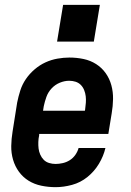

<svg xmlns="http://www.w3.org/2000/svg" viewBox="-20 -766 540 794"><path d="M210 8Q180 8 151 2Q122 -4 98.5 -18.5Q75 -33 58.5 -55.5Q42 -78 34 -105.5Q26 -133 26.5 -162.5Q27 -192 32 -222L51 -342Q56 -367 64 -392Q72 -417 87 -439Q102 -461 123 -479Q144 -497 168 -508Q192 -519 217.5 -523.5Q243 -528 267 -528Q297 -528 325.5 -522Q354 -516 377.5 -501Q401 -486 417 -463.5Q433 -441 440.5 -413.5Q448 -386 447.5 -356.5Q447 -327 442 -298L428 -212H142V-207Q139 -193 138.5 -179Q138 -165 139.5 -152Q141 -139 146.5 -126.5Q152 -114 161 -105Q170 -96 183 -92Q196 -88 210 -88Q224 -88 239.5 -91.5Q255 -95 268.5 -103.5Q282 -112 291.5 -125.5Q301 -139 305 -154H416Q408 -120 389 -88.5Q370 -57 341.5 -34Q313 -11 278 -1.5Q243 8 210 8ZM158 -308H331L332 -313Q334 -327 335 -341Q336 -355 334.5 -368Q333 -381 328 -393.5Q323 -406 314 -415Q305 -424 292.5 -428Q280 -432 266 -432Q247 -432 227.5 -424Q208 -416 193.5 -400.5Q179 -385 172 -365.5Q165 -346 161 -327ZM368 -594H216L241 -746H393Z"/></svg>

Font: Iosevka SS04 Oblique
Style: Bold
Weight: 700
Italic angle: -9°
Monospace: yes
Designer: Belleve Invis
Foundry: Belleve Invis
Version: Version 19.0.0; ttfautohint (v1.8.4)